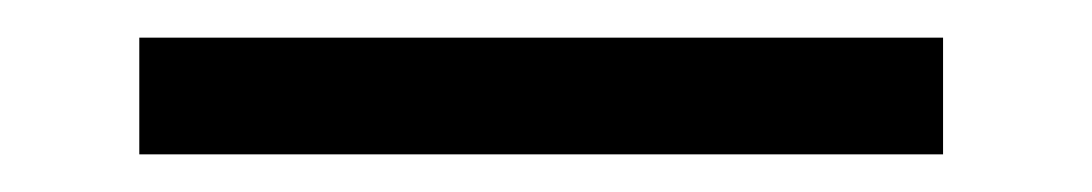

<svg xmlns="http://www.w3.org/2000/svg" viewBox="-20 -69 580 102"><path d="M54 -49H481V13H54Z"/></svg>

Font: 3270 Nerd Font
Style: Regular
Weight: 400
Monospace: yes
Version: Version 3.0.1;Nerd Fonts 3.3.0